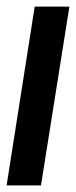

<svg xmlns="http://www.w3.org/2000/svg" viewBox="-26 -561 230 581"><path d="M98 0H-6L79 -541H184Z"/></svg>

Font: Georama Condensed SemiBold
Style: Italic
Weight: 600
Width: 3
Italic angle: -9°
Designer: Jean-Baptiste Levee
Foundry: Production Type
Version: Version 1.000